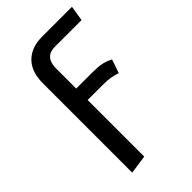

<svg xmlns="http://www.w3.org/2000/svg" viewBox="-226 -601 890 890"><g transform="rotate(-45 218.5 -156.5)"><path d="M178 -377V-245H287Q322 -245 345 -240Q368 -235 391 -223L368 -156Q348 -163 328.5 -166.5Q309 -170 279 -170H178V201L86 214V-371Q86 -447 126 -487Q166 -527 237 -527H432L420 -452H242Q178 -450 178 -377Z"/></g></svg>

Font: Fira GO
Style: Regular
Weight: 400
Designer: Carrois Corporate
Foundry: Carrois Corporate GbR
Version: Version 0.300